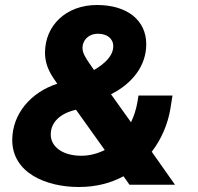

<svg xmlns="http://www.w3.org/2000/svg" viewBox="-20 -740 793 768"><path d="M203 -414 209 -405C103 -371 29 -284 29 -180C29 -48 165 8 295 8C365 8 424 -8 474 -35L498 -1H680L587 -133C627 -185 651 -245 661 -302L670 -358H534L529 -328C524 -300 515 -274 504 -251L424 -363C508 -405 565 -476 565 -563C565 -659 489 -720 368 -720C243 -720 160 -637 160 -529C160 -490 173 -455 203 -414ZM183 -202C183 -252 222 -287 284 -301L399 -140C369 -125 337 -117 305 -117C232 -117 183 -152 183 -202ZM310 -549C310 -577 332 -605 372 -605C407 -605 433 -587 433 -555C433 -517 399 -485 356 -460L338 -486C321 -511 310 -528 310 -549Z"/></svg>

Font: Fixel Display 20240404 ExBold
Style: Italic
Weight: 800
Italic angle: -10°
Designer: AlfaBravo + MacPaw
Foundry: Kyrylo Tkachov, Marchela Mozhyna, Serhii Makarenko, Maria Weinstein, Zakhar Kryvoshyya
Version: Version 1.211;Glyphs 3.2 (3225)